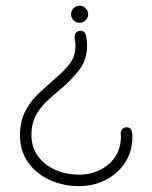

<svg xmlns="http://www.w3.org/2000/svg" viewBox="-20 -604 525 663"><path d="M437.2 -131Q436.5 -78.7 410.7 -40.5Q384.8 -2.2 342.6 18.5Q300.4 39.3 250.1 38.7Q195.4 38 149.5 16.5Q103.6 -5.1 76 -44.9Q48.4 -84.8 49.1 -140Q49.6 -188.8 69.8 -224.5Q90 -260.1 118.9 -286.6Q147.8 -313.1 174 -335.8Q198.6 -357 219.4 -381.9Q240.2 -406.8 240.7 -447.8Q240.8 -455.6 239.2 -463.2Q237.6 -470.8 237.7 -478.6Q237.8 -486.4 243.4 -492.2Q249.1 -498 257.4 -497.9Q273.5 -497.7 277.2 -480.1Q280.9 -462.5 280.8 -446.8Q280.1 -396.1 253.6 -362.7Q227.1 -329.3 200 -305.7Q175.3 -284.5 149.6 -262.1Q124 -239.7 106.5 -210.4Q89.1 -181 88.6 -139.5Q88.1 -96.1 110.7 -65.3Q133.3 -34.5 170.2 -17.9Q207.1 -1.4 250.1 -0.9Q289.6 -0.4 323 -16.1Q356.4 -31.8 376.8 -61.1Q397.1 -90.4 397.6 -131.4Q397.7 -134.9 397.2 -138Q396.8 -141.2 396.8 -144.6Q396.9 -152.5 402.8 -158.5Q408.7 -164.5 417 -164.4Q429.7 -164.3 433.5 -154.5Q437.3 -144.7 437.2 -131ZM225.4 -554.9Q225.5 -567.1 234.2 -575.8Q242.8 -584.5 255 -584.4Q267.2 -584.2 275.9 -575.3Q284.6 -566.4 284.5 -554.2Q284.3 -542 275.4 -533.6Q266.5 -525.1 254.3 -525.3Q242.1 -525.4 233.7 -534.1Q225.2 -542.7 225.4 -554.9Z"/></svg>

Font: Manjari Thin
Style: Regular
Weight: 100
Designer: Santhosh Thottingal <santhosh.thottingal@gmail.com>
Version: Version 2.000